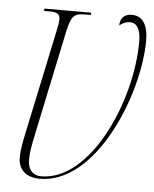

<svg xmlns="http://www.w3.org/2000/svg" viewBox="-52 -764 654 818"><g transform="rotate(5 274.5 -355.0)"><path d="M148 10C391 10 549 -388 549 -616C549 -686 523 -720 479 -720C442 -720 429 -696 429 -670C443 -682 457 -688 474 -688C500 -688 520 -667 520 -610C520 -352 364 -1 153 -1C120 -1 96 -23 96 -67C96 -100 103 -133 111 -172L205 -619C221 -693 232 -704 280 -704H304L306 -714H106L104 -704H126C159 -704 173 -699 173 -673C173 -661 169 -644 164 -618L71 -178C63 -140 56 -108 56 -71C56 -24 88 10 148 10Z"/></g></svg>

Font: Noto Serif Display ExtraCondensed ExtraLight
Style: Italic
Weight: 200
Width: 2
Italic angle: -12°
Designer: Monotype Design Team
Foundry: Monotype Imaging Inc.
Version: Version 2.009